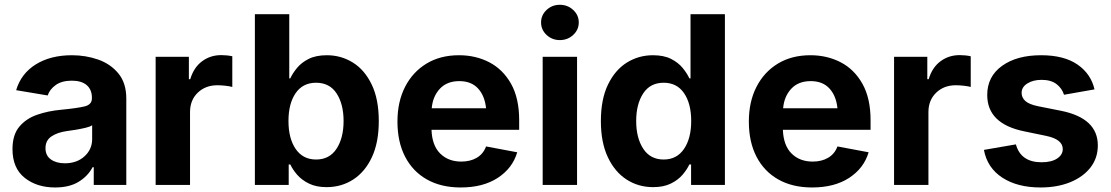

<svg xmlns="http://www.w3.org/2000/svg" viewBox="-20 -788 4734 818"><path d="M214.8 10.7Q136.7 10.7 85 -30.5Q33.2 -71.8 33.2 -152.8Q33.2 -213.9 62.5 -248.5Q91.8 -283.2 138.7 -299.3Q185.5 -315.4 239.3 -320.3Q309.6 -327.1 340.6 -334.7Q371.6 -342.3 371.6 -369.1V-371.6Q371.6 -406.2 349.4 -425.3Q327.1 -444.3 286.1 -444.3Q243.7 -444.3 217.8 -426Q191.9 -407.7 183.1 -381.3L48.8 -403.8Q69.8 -474.6 132.6 -513.7Q195.3 -552.7 286.6 -552.7Q345.2 -552.7 398.2 -534.2Q451.2 -515.6 484.6 -474.9Q518.1 -434.1 518.1 -367.7V0H379.4V-75.7H374.5Q354.5 -37.6 314.9 -13.4Q275.4 10.7 214.8 10.7ZM256.3 -92.3Q307.6 -92.3 340.1 -122.1Q372.6 -151.9 372.6 -195.3V-254.4Q363.8 -248 344 -243.4Q324.2 -238.8 302.2 -235.1Q280.3 -231.4 264.2 -229.5Q223.6 -223.6 198.7 -206.5Q173.8 -189.5 173.8 -156.7Q173.8 -125 197 -108.6Q220.2 -92.3 256.3 -92.3Z M643.1 0V-545.9H784.7V-450.7H790.5Q805.7 -501 841.1 -527.1Q876.5 -553.2 922.4 -553.2Q947.3 -553.2 969.7 -548.3V-417.5Q960 -420.4 941.2 -422.6Q922.4 -424.8 906.2 -424.8Q855.5 -424.8 822.5 -393.1Q789.6 -361.3 789.6 -310.5V0Z M1371.6 9.3Q1327.1 9.3 1296.4 -5.9Q1265.6 -21 1246.3 -43.2Q1227.1 -65.4 1216.8 -87.4H1210V0H1065.9V-727.5H1212.4V-454.1H1216.8Q1226.6 -475.6 1245.4 -498.5Q1264.2 -521.5 1295.2 -537.1Q1326.2 -552.7 1372.6 -552.7Q1433.1 -552.7 1483.4 -521.5Q1533.7 -490.2 1563.7 -427.7Q1593.8 -365.2 1593.8 -272Q1593.8 -181.2 1564.5 -118.4Q1535.2 -55.7 1484.9 -23.2Q1434.6 9.3 1371.6 9.3ZM1326.7 -108.4Q1383.8 -108.4 1413.8 -154.3Q1443.8 -200.2 1443.8 -272.5Q1443.8 -344.2 1414.1 -389.9Q1384.3 -435.5 1326.7 -435.5Q1270 -435.5 1239.5 -391.1Q1209 -346.7 1209 -272.5Q1209 -198.2 1239.7 -153.3Q1270.5 -108.4 1326.7 -108.4Z M1942.9 10.7Q1859.4 10.7 1798.8 -23.4Q1738.3 -57.6 1705.8 -120.6Q1673.3 -183.6 1673.3 -270Q1673.3 -354.5 1705.8 -418Q1738.3 -481.4 1797.1 -517.1Q1856 -552.7 1935.5 -552.7Q2006.8 -552.7 2064.9 -522.5Q2123 -492.2 2157.5 -430.7Q2191.9 -369.1 2191.9 -275.9V-234.9H1818.4Q1820.8 -168 1855.5 -133.8Q1890.1 -99.6 1945.3 -99.6Q1983.9 -99.6 2011.5 -116Q2039.1 -132.3 2050.8 -164.1L2183.6 -139.2Q2163.6 -71.3 2100.8 -30.3Q2038.1 10.7 1942.9 10.7ZM1819.3 -326.7H2050.8Q2045.4 -379.9 2016.6 -411.1Q1987.8 -442.4 1937 -442.4Q1884.3 -442.4 1854 -409.9Q1823.7 -377.4 1819.3 -326.7Z M2292 0V-545.9H2438.5V0ZM2365.2 -617.2Q2332 -617.2 2308.6 -639.2Q2285.2 -661.1 2285.2 -692.4Q2285.2 -723.6 2308.6 -745.6Q2332 -767.6 2365.2 -767.6Q2398.4 -767.6 2422.1 -745.6Q2445.8 -723.6 2445.8 -692.4Q2445.8 -661.1 2422.1 -639.2Q2398.4 -617.2 2365.2 -617.2Z M2762.7 9.3Q2699.7 9.3 2649.4 -23.2Q2599.1 -55.7 2569.6 -118.4Q2540 -181.2 2540 -272Q2540 -365.2 2570.3 -427.7Q2600.6 -490.2 2650.9 -521.5Q2701.2 -552.7 2761.7 -552.7Q2808.1 -552.7 2838.9 -537.1Q2869.6 -521.5 2888.4 -498.5Q2907.2 -475.6 2917 -454.1H2921.9V-727.5H3068.4V0H2924.3V-87.4H2917Q2906.7 -65.4 2887.7 -43.2Q2868.7 -21 2837.9 -5.9Q2807.1 9.3 2762.7 9.3ZM2807.6 -108.4Q2863.3 -108.4 2894 -153.3Q2924.8 -198.2 2924.8 -272.5Q2924.8 -346.7 2894.3 -391.1Q2863.8 -435.5 2807.6 -435.5Q2750 -435.5 2720.2 -389.9Q2690.4 -344.2 2690.4 -272.5Q2690.4 -200.2 2720.5 -154.3Q2750.5 -108.4 2807.6 -108.4Z M3439.9 10.7Q3356.4 10.7 3295.9 -23.4Q3235.4 -57.6 3202.9 -120.6Q3170.4 -183.6 3170.4 -270Q3170.4 -354.5 3202.9 -418Q3235.4 -481.4 3294.2 -517.1Q3353 -552.7 3432.6 -552.7Q3503.9 -552.7 3562 -522.5Q3620.1 -492.2 3654.5 -430.7Q3689 -369.1 3689 -275.9V-234.9H3315.4Q3317.9 -168 3352.5 -133.8Q3387.2 -99.6 3442.4 -99.6Q3481 -99.6 3508.5 -116Q3536.1 -132.3 3547.9 -164.1L3680.7 -139.2Q3660.6 -71.3 3597.9 -30.3Q3535.2 10.7 3439.9 10.7ZM3316.4 -326.7H3547.9Q3542.5 -379.9 3513.7 -411.1Q3484.9 -442.4 3434.1 -442.4Q3381.3 -442.4 3351.1 -409.9Q3320.8 -377.4 3316.4 -326.7Z M3789.1 0V-545.9H3930.7V-450.7H3936.5Q3951.7 -501 3987.1 -527.1Q4022.5 -553.2 4068.4 -553.2Q4093.3 -553.2 4115.7 -548.3V-417.5Q4106 -420.4 4087.2 -422.6Q4068.4 -424.8 4052.2 -424.8Q4001.5 -424.8 3968.5 -393.1Q3935.5 -361.3 3935.5 -310.5V0Z M4413.1 10.7Q4314.5 10.7 4250.2 -31.2Q4186 -73.2 4171.9 -149.4L4308.1 -172.9Q4329.1 -96.7 4417.5 -96.7Q4459.5 -96.7 4483.6 -112.5Q4507.8 -128.4 4507.8 -152.8Q4507.8 -194.3 4437.5 -209L4343.3 -228.5Q4186 -260.7 4186 -383.3Q4186 -461.9 4249 -507.3Q4312 -552.7 4415.5 -552.7Q4512.7 -552.7 4570.3 -513.2Q4627.9 -473.6 4643.1 -407.2L4513.2 -384.3Q4504.4 -412.1 4481 -429.9Q4457.5 -447.8 4417.5 -447.8Q4381.3 -447.8 4356.9 -432.4Q4332.5 -417 4332.5 -392.6Q4332.5 -372.1 4348.4 -357.7Q4364.3 -343.3 4402.8 -335.4L4501 -315.9Q4657.2 -284.2 4657.2 -168.5Q4657.2 -114.7 4626 -74.5Q4594.7 -34.2 4539.6 -11.7Q4484.4 10.7 4413.1 10.7Z"/></svg>

Font: Inter-Bold
Style: Bold
Weight: 700
Designer: Rasmus Andersson
Foundry: rsms
Version: Version 4.000;git-a52131595